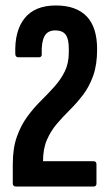

<svg xmlns="http://www.w3.org/2000/svg" viewBox="-20 -681 403 701"><path d="M38 0Q26.7 0 26.7 -11.3V-81.7Q26.7 -139.4 41.4 -181.2Q56.2 -223.1 79.4 -254.8Q102.5 -286.5 128.9 -312.5Q155.3 -338.6 178.4 -364.3Q201.6 -390.1 216.4 -420Q231.2 -450 231.2 -489.3V-503.7Q231.2 -539.4 219.6 -554.7Q208 -570 181.8 -570Q153.2 -570 141.9 -547.8Q130.7 -525.7 132.4 -483.1Q133.2 -471.8 121.5 -471.8H47.3Q36.7 -471.8 35.9 -483.1Q32.6 -568.4 70.1 -614.7Q107.7 -661 184 -661Q257.9 -661 296.2 -621.5Q334.6 -581.9 334.6 -501Q334.6 -444.5 320.2 -404.5Q305.8 -364.4 283.5 -335.1Q261.2 -305.8 235.8 -280.6Q210.4 -255.4 188.2 -229.6Q165.9 -203.8 151.5 -170.9Q137.1 -137.9 137.1 -92.4H321.4Q332.2 -92.4 332.2 -81.1V-11.3Q332.2 0 321.4 0Z"/></svg>

Font: Sofia Sans Extra Condensed
Style: Regular
Weight: 400
Designer: Botio Nikoltchev, Ani Petrova
Foundry: lettersoup
Version: Version 4.101